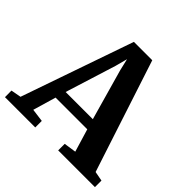

<svg xmlns="http://www.w3.org/2000/svg" viewBox="-207 -924 1101 1101"><g transform="rotate(45 343.0 -373.5)"><path d="M-21.5 -53 40.5 -64.5 277.5 -747H426.5L650 -64L708.5 -53V0H410.5V-53L485 -64L443 -203.5H186L145 -63.5L224.5 -53V0H-21ZM204 -267H424.5L337 -576.5L320 -649L300.5 -575.5Z"/></g></svg>

Font: Merriweather Text
Style: Bold
Weight: 700
Designer: Eben Sorkin
Foundry: Eben Sorkin
Version: Version 2.100